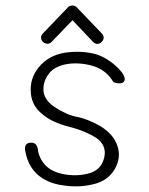

<svg xmlns="http://www.w3.org/2000/svg" viewBox="-20 -671 540 694"><path d="M390 -374Q367 -414 324 -430Q279 -445 234 -441Q186 -436 162 -411Q137 -383 137 -349Q136 -313 176 -285Q196 -272 216 -262.5Q236 -253 256 -249Q295 -242 343 -215Q390 -186 404 -145Q419 -102 395 -60Q370 -17 317 -5Q264 8 208 -1Q154 -8 118 -38Q82 -69 72 -122Q65 -152 88 -155Q110 -158 116 -136Q120 -98 146 -72Q169 -48 218 -40Q265 -33 307 -46Q348 -60 357 -103Q366 -145 329 -172Q310 -184 285.5 -194.5Q261 -205 229 -213Q198 -221 173.5 -232.5Q149 -244 130 -261Q91 -293 91 -346Q90 -397 129 -438Q167 -476 226 -482Q255 -485 280 -483Q305 -481 327 -475Q369 -462 409 -423Q435 -395 430 -380Q424 -363 390 -374ZM135 -550 226 -645Q232 -651 242 -651Q251 -651 257 -645L348 -550Q362 -534 347 -519Q331 -505 316 -520L242 -598L167 -520Q161 -513 152 -513Q143 -513 136 -519Q121 -534 135 -550Z"/></svg>

Font: Yomogi
Style: Regular
Weight: 400
Designer: satsuyako
Foundry: satsuyako
Version: Version 3.100